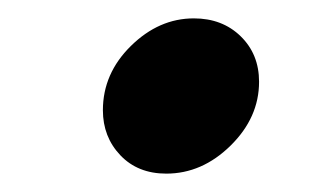

<svg xmlns="http://www.w3.org/2000/svg" viewBox="-20 -505 352 209"><path d="M92 -385Q92 -425 122.5 -455Q153 -485 191 -485Q222 -485 242 -465.5Q262 -446 262 -416Q262 -377 231 -346.5Q200 -316 161 -316Q130 -316 111 -336Q92 -356 92 -385Z"/></svg>

Font: Open Sauce Sans Black Italic
Style: Regular
Weight: 900
Italic angle: -10°
Designer: Alfredo Marco Pradil
Foundry: Creative Sauce Fz LLC
Version: Version 1.477